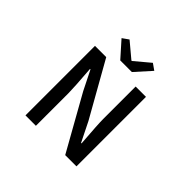

<svg xmlns="http://www.w3.org/2000/svg" viewBox="-219 -1195 1438 1438"><g transform="rotate(45 500.0 -476.5)"><path d="M229.5 0V-736.3H348.6L592.8 -303.7L669.9 -148.4H674.8Q660.2 -338.9 660.2 -392.6V-736.3H769.5V0H650.4L407.2 -433.6L330.1 -587.9H325.2Q339.8 -397.5 339.8 -346.7V0ZM440.4 -793 329.1 -918 378.9 -953.1 500 -851.6H504.9L626 -953.1L675.8 -918L563.5 -793Z"/></g></svg>

Font: GenEi Gothic M SemiBold
Style: Regular
Weight: 500
Designer: o_tamon (Modified); [Source Han Sans]
Ryoko NISHIZUKA  (kana & ideographs); Paul D. Hunt (Latin, Greek & Cyrillic); Wenl
Version: Version 1.1a;Original Version 1.004